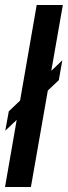

<svg xmlns="http://www.w3.org/2000/svg" viewBox="-20 -744 270 764"><path d="M0 0 126 -724H230L103 0ZM1 -224 15 -301 228 -504 214 -425Z"/></svg>

Font: Archivo ExtraCondensed SemiBold
Style: Italic
Weight: 600
Width: 2
Italic angle: -10°
Designer: Hector Gatti
Foundry: Omnibus-Type
Version: Version 2.001